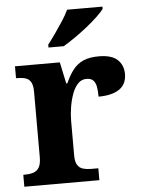

<svg xmlns="http://www.w3.org/2000/svg" viewBox="-54 -809 631 852"><g transform="rotate(-5 261.5 -383.0)"><path d="M19.7 0V-53H23.8Q46.8 -53 63.6 -58Q80.3 -63 89.9 -78.5Q99.4 -94 99.4 -125V-415Q99.4 -445 90.8 -459.5Q82.2 -474 66.3 -478.5Q50.5 -483 28.5 -483H24.9V-536H224.7L244.9 -440.5H249.9Q265.2 -475.7 284.2 -499.8Q303.3 -524 330.6 -535.9Q357.9 -547.7 399 -547.7Q456.4 -547.7 482.3 -523.2Q508.2 -498.7 508.2 -459.7Q508.2 -414.2 475.4 -391.8Q442.6 -369.5 382.7 -369.5Q382.7 -397.5 378.9 -415.7Q375 -433.8 365 -443.3Q354.9 -452.7 335.5 -452.7Q313.3 -452.7 297.5 -436Q281.7 -419.2 271.9 -391.8Q262 -364.5 257 -333.2Q252 -302 252 -273V-120Q252 -91 261.2 -76.5Q270.4 -62 286.3 -57.5Q302.2 -53 321.8 -53H353.9V0ZM180.3 -619Q195.3 -638 213.6 -664Q231.9 -690 249.5 -717Q267.1 -744 277.1 -766H434.6V-756Q425.6 -743 404.4 -723Q383.2 -703 355.8 -681Q328.3 -659 300.1 -639.5Q271.9 -620 248.4 -606H180.3Z"/></g></svg>

Font: Noto Serif Hebrew
Style: Regular
Weight: 400
Designer: Monotype Design Team
Foundry: Monotype Imaging Inc.
Version: Version 2.003